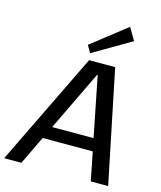

<svg xmlns="http://www.w3.org/2000/svg" viewBox="-167 -1055 965 1152"><g transform="rotate(15 316.0 -478.5)"><path d="M310 -700H472L616 0H508L473 -177H162L77 0H-30ZM457 -255 383 -627H379L200 -255ZM541 -880 305 -742 279 -787 496 -957Z"/></g></svg>

Font: Pathway Extreme 8pt Thin 12pt Medium
Style: Italic
Weight: 500
Italic angle: -8°
Version: Version 1.001;gftools[0.9.26]